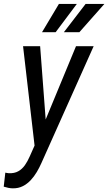

<svg xmlns="http://www.w3.org/2000/svg" viewBox="-62 -770 566 1004"><path d="M141.6 -60.1 335.4 -528.3H427.7L154.8 82Q144.5 105.5 130.6 129.2Q116.7 152.8 98.4 172.4Q80.1 191.9 56.9 203.6Q33.7 215.3 4.9 214.8Q-6.8 214.8 -18.8 212.2Q-30.8 209.5 -42.5 206.1L-34.2 132.8Q-29.8 133.8 -25.4 134.5Q-21 135.3 -16.6 135.7Q13.2 137.2 33.7 125.5Q54.2 113.8 68.4 93.5Q82.5 73.2 93.3 48.3ZM147.9 -528.3 179.2 -113.8 184.1 -20 121.1 11.7 58.6 -528.3ZM272 -601.6 385.7 -749.5H483.9L353 -601.6ZM157.7 -601.6 246.1 -749.5H339.8L229 -601.6Z"/></svg>

Font: Roboto Condensed
Style: Italic
Weight: 400
Italic angle: -12°
Designer: Christian Robertson
Foundry: Google
Version: Version 3.0